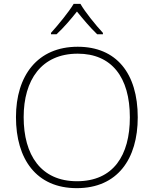

<svg xmlns="http://www.w3.org/2000/svg" viewBox="-20 -968 799 998"><path d="M398 -948H363C338 -906 282 -838 245 -797V-790H274C311 -824 351 -871 380 -908C410 -871 449 -824 485 -790H515V-797C477 -838 422 -906 398 -948ZM696 -358C696 -588 584 -725 384 -725C175 -725 63 -575 63 -359C63 -142 168 10 379 10C591 10 696 -142 696 -358ZM103 -359C103 -552 195 -689 384 -689C560 -689 655 -567 655 -358C655 -160 569 -26 380 -26C192 -26 103 -163 103 -359Z"/></svg>

Font: Noto Sans Lao ExtraLight
Style: Regular
Weight: 200
Designer: Monotype Design Team
Foundry: Monotype Imaging Inc.
Version: Version 2.003